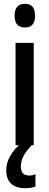

<svg xmlns="http://www.w3.org/2000/svg" viewBox="-20 -766 261 1013"><path d="M112 -746Q165 -746 165 -683Q165 -621 112 -621Q57 -621 57 -683Q57 -746 112 -746ZM158 -540V0H62V-540ZM90 113Q90 160 134 160Q146 160 153.5 158Q161 156 167 153V218Q158 222 144.5 224.5Q131 227 115 227Q13 227 13 131Q13 94 34 56.5Q55 19 95 -13L148 0Q115 34 102.5 60Q90 86 90 113Z"/></svg>

Font: Noto Sans Lao Looped ExtraCondensed Medium
Style: Regular
Weight: 500
Width: 2
Designer: Mark Frömberg, Ben Mitchell
Foundry: The Fontpad Ltd
Version: Version 1.002; ttfautohint (v1.8.4.7-5d5b)